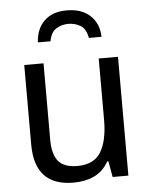

<svg xmlns="http://www.w3.org/2000/svg" viewBox="-54 -809 672 863"><g transform="rotate(-5 281.5 -377.0)"><path d="M243 10Q68 10 68 -177V-536H155V-192Q155 -125 181 -94Q207 -63 267 -63Q342 -63 373 -114.5Q404 -166 404 -259V-536H491V0H420L407 -72H402Q377 -28 336.5 -9Q296 10 243 10ZM279 -764Q347 -764 385.5 -727.5Q424 -691 425 -632H368Q361 -673 336.5 -688Q312 -703 281 -703Q252 -703 227 -688Q202 -673 195 -632H138Q141 -692 177.5 -728Q214 -764 279 -764Z"/></g></svg>

Font: Noto Sans Mono SemiCondensed
Style: Regular
Weight: 400
Width: 4
Designer: Monotype Design Team
Foundry: Monotype Imaging Inc.
Version: Version 2.014